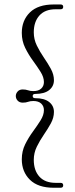

<svg xmlns="http://www.w3.org/2000/svg" viewBox="-20 -746 346 881"><path d="M130 -305.5Q130 -295.5 141.5 -295.5Q183.5 -295.5 205.5 -278Q227.5 -260.5 227.5 -232.5Q227.5 -206 213.5 -180.2Q199.5 -154.5 181.2 -128Q163 -101.5 149 -73Q135 -44.5 135 -12.5Q135 36 160.8 64.5Q186.5 93 235.5 93H258Q270 93 270 104.5Q270 115.5 258 115.5H226.5Q154.5 115.5 117.2 78.8Q80 42 80 -15Q80 -52.5 95.5 -83.8Q111 -115 131 -142.2Q151 -169.5 166.2 -193.8Q181.5 -218 181.5 -241Q181.5 -259 169 -270.8Q156.5 -282.5 133 -282.5Q118.5 -282.5 108.8 -278.8Q99 -275 84.5 -275Q69.5 -275 61 -284.2Q52.5 -293.5 52.5 -305.5Q52.5 -316.5 60.8 -326Q69 -335.5 84 -335.5Q98.5 -335.5 108.5 -331.8Q118.5 -328 133 -328Q156.5 -328 169 -339.5Q181.5 -351 181.5 -369.5Q181.5 -392 166.2 -416.2Q151 -440.5 131 -467.8Q111 -495 95.5 -526.5Q80 -558 80 -595Q80 -652.5 117.2 -689Q154.5 -725.5 226.5 -725.5H258Q270 -725.5 270 -714.5Q270 -703.5 258 -703.5H235.5Q186.5 -703.5 160.8 -674.8Q135 -646 135 -597.5Q135 -565.5 149 -537Q163 -508.5 181.2 -482Q199.5 -455.5 213.5 -429.8Q227.5 -404 227.5 -378Q227.5 -350 205.5 -332.5Q183.5 -315 141.5 -315Q130 -315 130 -305.5Z"/></svg>

Font: Fraunces 144pt Soft Light
Style: Regular
Weight: 300
Version: Version 1.000;[0bf87f6ff]